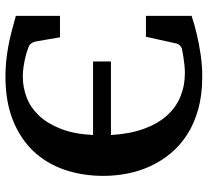

<svg xmlns="http://www.w3.org/2000/svg" viewBox="-48 -678 743 686"><g transform="rotate(-90 323.0 -335.5)"><path d="M608.9 -22Q577.1 -11.2 541 -2.9Q510.3 4.4 471.2 10.3Q432.1 16.1 391.1 16.1Q327.1 16.1 275.9 2Q224.6 -12.2 185.3 -37.4Q146 -62.5 117.9 -96.4Q89.8 -130.4 71.8 -169.4Q53.7 -208.5 45.4 -251.5Q37.1 -294.4 37.1 -336.9Q37.1 -412.1 59.1 -476.1Q81.1 -540 125.2 -586.9Q169.4 -633.8 236.1 -660.4Q302.7 -687 392.1 -687Q418.9 -687 444.6 -684.6Q470.2 -682.1 496.3 -677.5Q522.5 -672.9 550 -665.8Q577.6 -658.7 608.9 -649.9V-492.2H532.2L517.1 -580.1Q515.6 -587.4 511 -594Q506.3 -600.6 501 -603Q496.1 -605 485.1 -608.9Q474.1 -612.8 459.5 -616.2Q444.8 -619.6 427.5 -622.3Q410.2 -625 392.1 -625Q353 -625 316.9 -611.1Q280.8 -597.2 252.2 -566.9Q223.6 -536.6 205.1 -489Q186.5 -441.4 183.1 -374H445.8V-310.1H183.1Q187 -242.7 205.1 -192.9Q223.1 -143.1 252.4 -110.4Q281.7 -77.6 320.6 -61.8Q359.4 -45.9 404.8 -45.9Q418.9 -45.9 434.1 -47.6Q449.2 -49.3 462.2 -51.3Q475.1 -53.2 483.6 -54.9Q492.2 -56.6 493.2 -57.1Q506.8 -63.5 509.8 -75.2L534.2 -185.1H608.9Z"/></g></svg>

Font: Charis SIL Cyr
Style: Bold
Weight: 700
Foundry: SIL International
Version: Version 5.000